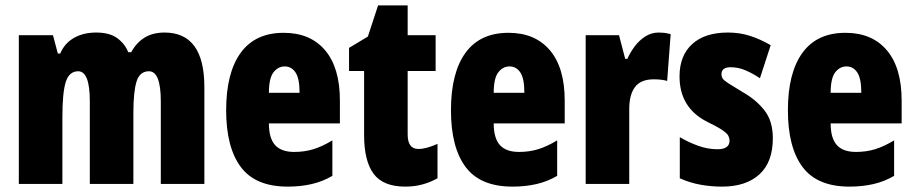

<svg xmlns="http://www.w3.org/2000/svg" viewBox="-20 -735 3400 714"><path d="M592 -614Q740 -614 740 -411V-51H578V-358Q578 -470 534 -470Q500 -470 488 -432.5Q476 -395 476 -315V-51H314V-358Q314 -470 271 -470Q237 -470 224.5 -430Q212 -390 212 -299V-51H50V-604H177L195 -536H204Q220 -574 255 -594Q290 -614 338 -614Q387 -614 415.5 -593.5Q444 -573 457 -541H468Q487 -576 517.5 -595Q548 -614 592 -614Z M1035 -613Q1134 -613 1189 -548Q1244 -483 1244 -361V-276H980Q980 -221 1003 -195.5Q1026 -170 1074 -170Q1112 -170 1145 -180Q1178 -190 1216 -213V-81Q1180 -60 1139 -50.5Q1098 -41 1050 -41Q930 -41 875.5 -114Q821 -187 821 -325Q821 -464 875 -538.5Q929 -613 1035 -613ZM1039 -488Q1014 -488 997 -466Q980 -444 980 -390H1094Q1094 -443 1079 -465.5Q1064 -488 1039 -488Z M1536 -181Q1551 -181 1569 -186Q1587 -191 1607 -200V-72Q1580 -57 1550.5 -49Q1521 -41 1487 -41Q1405 -41 1369.5 -88.5Q1334 -136 1334 -233V-471H1278V-557L1348 -599L1386 -715H1496V-604H1600V-471H1496V-235Q1496 -181 1536 -181Z M1871 -613Q1970 -613 2025 -548Q2080 -483 2080 -361V-276H1816Q1816 -221 1839 -195.5Q1862 -170 1910 -170Q1948 -170 1981 -180Q2014 -190 2052 -213V-81Q2016 -60 1975 -50.5Q1934 -41 1886 -41Q1766 -41 1711.5 -114Q1657 -187 1657 -325Q1657 -464 1711 -538.5Q1765 -613 1871 -613ZM1875 -488Q1850 -488 1833 -466Q1816 -444 1816 -390H1930Q1930 -443 1915 -465.5Q1900 -488 1875 -488Z M2429 -614Q2439 -614 2449 -613Q2459 -612 2474 -608L2461 -434Q2442 -440 2411 -440Q2363 -440 2341.5 -411.5Q2320 -383 2320 -329V-51H2158V-604H2282L2305 -516H2313Q2323 -539 2339.5 -561.5Q2356 -584 2379 -599Q2402 -614 2429 -614Z M2854 -221Q2854 -132 2804 -86.5Q2754 -41 2665 -41Q2625 -41 2585.5 -48Q2546 -55 2508 -72V-225Q2538 -207 2574.5 -193.5Q2611 -180 2648 -180Q2693 -180 2693 -212Q2693 -221 2688.5 -230Q2684 -239 2666.5 -251Q2649 -263 2610 -282Q2507 -334 2507 -451Q2507 -528 2554 -571Q2601 -614 2687 -614Q2730 -614 2768 -602Q2806 -590 2846 -567L2806 -444Q2781 -461 2753.5 -473Q2726 -485 2697 -485Q2663 -485 2663 -459Q2663 -450 2667.5 -443Q2672 -436 2689 -425Q2706 -414 2741 -393Q2791 -365 2822.5 -325Q2854 -285 2854 -221Z M3124 -613Q3223 -613 3278 -548Q3333 -483 3333 -361V-276H3069Q3069 -221 3092 -195.5Q3115 -170 3163 -170Q3201 -170 3234 -180Q3267 -190 3305 -213V-81Q3269 -60 3228 -50.5Q3187 -41 3139 -41Q3019 -41 2964.5 -114Q2910 -187 2910 -325Q2910 -464 2964 -538.5Q3018 -613 3124 -613ZM3128 -488Q3103 -488 3086 -466Q3069 -444 3069 -390H3183Q3183 -443 3168 -465.5Q3153 -488 3128 -488Z"/></svg>

Font: Noto Sans Tamil UI ExtraCondensed Black
Style: Regular
Weight: 900
Width: 2
Designer: Jelle Bosma - Monotype Design Team
Foundry: Monotype Imaging Inc.
Version: Version 2.004; ttfautohint (v1.8.4.7-5d5b)